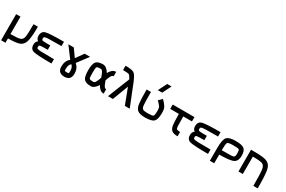

<svg xmlns="http://www.w3.org/2000/svg" viewBox="194 -2827 7112 4779"><g transform="rotate(30 3750.0 -437.5)"><path d="M125 -625V-125Q335.9 -125 402.3 -148.4Q468.8 -171.9 484.4 -257.8Q500 -343.8 500 -625H625Q625 -328.1 589.8 -203.1Q554.7 -78.1 457 -39.1Q359.4 0 125 0V125H0V-625Z M1375 -500Q1093.8 -500 1007.8 -496.1Q921.9 -492.2 898.4 -480.5Q875 -468.8 875 -437.5Q875 -390.6 906.2 -382.8Q937.5 -375 1125 -375V-250Q937.5 -250 906.2 -242.2Q875 -234.4 875 -187.5Q875 -156.2 898.4 -144.5Q921.9 -132.8 1007.8 -128.9Q1093.8 -125 1375 -125V0Q968.8 0 859.4 -27.3Q750 -54.7 750 -187.5Q750 -273.4 812.5 -312.5Q750 -351.6 750 -437.5Q750 -570.3 859.4 -597.7Q968.8 -625 1375 -625Z M2000 -62.5Q2000 31.2 1953.1 78.1Q1906.2 125 1812.5 125Q1718.8 125 1671.9 78.1Q1625 31.2 1625 -62.5Q1625 -226.6 1734.4 -312.5L1500 -625H1656.2L1812.5 -406.2L1968.8 -625H2125L1890.6 -312.5Q2000 -226.6 2000 -62.5ZM1812.5 0Q1859.4 0 1867.2 -7.8Q1875 -15.6 1875 -62.5Q1875 -132.8 1859.4 -168Q1843.8 -203.1 1812.5 -234.4Q1781.2 -203.1 1765.6 -168Q1750 -132.8 1750 -62.5Q1750 -15.6 1757.8 -7.8Q1765.6 0 1812.5 0Z M2875 -125V0Q2812.5 0 2769.5 -35.2Q2726.6 -70.3 2687.5 -140.6Q2601.6 0 2500 0Q2359.4 0 2304.7 -62.5Q2250 -125 2250 -312.5Q2250 -500 2304.7 -562.5Q2359.4 -625 2500 -625Q2601.6 -625 2687.5 -484.4Q2726.6 -554.7 2769.5 -589.8Q2812.5 -625 2875 -625V-500Q2835.9 -500 2808.6 -453.1Q2781.2 -406.2 2750 -312.5Q2781.2 -218.8 2808.6 -171.9Q2835.9 -125 2875 -125ZM2500 -500Q2406.2 -500 2390.6 -476.6Q2375 -453.1 2375 -312.5Q2375 -171.9 2390.6 -148.4Q2406.2 -125 2500 -125Q2539.1 -125 2566.4 -171.9Q2593.8 -218.8 2625 -312.5Q2593.8 -406.2 2566.4 -453.1Q2539.1 -500 2500 -500Z M3250 -625Q3203.1 -718.8 3171.9 -734.4Q3140.6 -750 3000 -750V-875Q3187.5 -875 3246.1 -835.9Q3304.7 -796.9 3375 -625L3625 0H3484.4L3312.5 -453.1L3140.6 0H3000Z M4062.5 0Q3906.2 0 3843.8 -50.8Q3781.2 -101.6 3765.6 -218.8Q3750 -335.9 3750 -625H3875Q3875 -343.8 3882.8 -257.8Q3890.6 -171.9 3925.8 -148.4Q3960.9 -125 4062.5 -125Q4203.1 -125 4226.6 -148.4Q4250 -171.9 4250 -312.5Q4250 -382.8 4226.6 -418Q4203.1 -453.1 4156.2 -500Q4132.8 -523.4 4125 -531.2L4218.8 -625Q4226.6 -617.2 4242.2 -601.6Q4304.7 -539.1 4339.8 -480.5Q4375 -421.9 4375 -312.5Q4375 -125 4312.5 -62.5Q4250 0 4062.5 0ZM4125 -750H4000L4125 -1000H4250Z M5000 -125V0Q4875 0 4824.2 -46.9Q4773.4 -93.8 4761.7 -187.5Q4750 -281.2 4750 -500H4500V-625H5125V-500H4875Q4875 -289.1 4878.9 -222.7Q4882.8 -156.2 4906.2 -140.6Q4929.7 -125 5000 -125Z M5875 -500Q5593.8 -500 5507.8 -496.1Q5421.9 -492.2 5398.4 -480.5Q5375 -468.8 5375 -437.5Q5375 -390.6 5406.2 -382.8Q5437.5 -375 5625 -375V-250Q5437.5 -250 5406.2 -242.2Q5375 -234.4 5375 -187.5Q5375 -156.2 5398.4 -144.5Q5421.9 -132.8 5507.8 -128.9Q5593.8 -125 5875 -125V0Q5468.8 0 5359.4 -27.3Q5250 -54.7 5250 -187.5Q5250 -273.4 5312.5 -312.5Q5250 -351.6 5250 -437.5Q5250 -570.3 5359.4 -597.7Q5468.8 -625 5875 -625Z M6500 -375Q6500 -468.8 6476.6 -484.4Q6453.1 -500 6312.5 -500Q6171.9 -500 6148.4 -468.8Q6125 -437.5 6125 -250Q6335.9 -250 6402.3 -253.9Q6468.8 -257.8 6484.4 -281.2Q6500 -304.7 6500 -375ZM6625 -375Q6625 -226.6 6531.2 -175.8Q6437.5 -125 6125 -125V125H6000V-250Q6000 -484.4 6062.5 -554.7Q6125 -625 6312.5 -625Q6500 -625 6562.5 -570.3Q6625 -515.6 6625 -375Z M6875 0H6750V-625H6875Q7125 -625 7222.7 -578.1Q7320.3 -531.2 7347.7 -390.6Q7375 -250 7375 125H7250Q7250 -218.8 7234.4 -332Q7218.8 -445.3 7152.3 -472.7Q7085.9 -500 6875 -500Z"/></g></svg>

Font: CraftyPE
Style: Regular
Weight: 400
Designer: Erek Butcher
Foundry: Haunted Coop
Version: Version 0.018;April 4, 2024;FontCreator 15.0.0.2962 64-bit